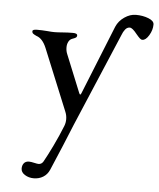

<svg xmlns="http://www.w3.org/2000/svg" viewBox="-56 -569 744 900"><g transform="rotate(5 316.5 -118.5)"><path d="M76 243Q76 228 84 218Q92 208 108 208Q117 208 132 211.5Q147 215 153 215Q167 215 175 202Q191 174 215 124.5Q239 75 258 27Q264 12 264 -5Q264 -24 256 -42L138 -330Q120 -373 91 -382Q80 -387 75 -391Q70 -395 70 -402Q70 -411 91 -411Q116 -411 140 -409Q160 -407 173 -407Q188 -407 212 -409Q236 -411 260 -411Q281 -411 281 -401Q281 -394 276 -390.5Q271 -387 259 -383Q248 -379 242 -367.5Q236 -356 236 -341Q236 -324 242 -310L314 -133Q317 -126 319 -126Q322 -126 325 -134L455 -457Q467 -485 493.5 -503Q520 -521 547 -521Q580 -521 606.5 -510.5Q633 -500 633 -483Q633 -457 618 -432Q603 -407 587 -407Q581 -407 574.5 -413Q568 -419 558 -431Q536 -459 524 -459Q511 -459 502 -447.5Q493 -436 488 -422L301 19Q264 111 210 237Q200 260 180.5 272Q161 284 136 284Q113 284 94.5 272.5Q76 261 76 243Z"/></g></svg>

Font: EB Garamond Medium
Style: Italic
Weight: 500
Italic angle: -17.2°
Designer: Georg Duffner and Octavio Pardo
Foundry: Georg Duffner
Version: Version 1.000